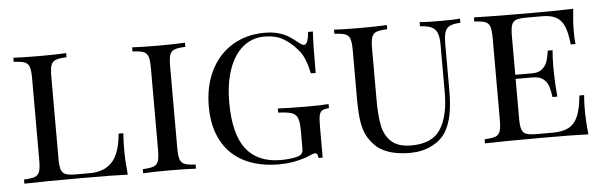

<svg xmlns="http://www.w3.org/2000/svg" viewBox="-44 -765 2906 923"><g transform="rotate(-5 1409.0 -304.0)"><path d="M215.3 -502V-106Q215.3 -68.4 221.4 -51.5Q227.5 -34.7 243.9 -28.8Q260.3 -22.9 296.4 -22.9H359.4Q428.7 -22.9 467 -63.7Q505.4 -104.5 513.7 -200.2H536.6Q533.7 -168.9 533.7 -118.2Q533.7 -65.4 540.5 0Q475.6 -2.9 321.3 -2.9Q136.7 -2.9 41.5 0V-20Q77.6 -21.5 94 -27.8Q110.4 -34.2 116.5 -51.3Q122.6 -68.4 122.6 -106V-502Q122.6 -539.6 116.5 -556.6Q110.4 -573.7 94 -580.1Q77.6 -586.4 41.5 -587.9V-607.9Q83 -605 169.4 -605Q250.5 -605 296.4 -607.9V-587.9Q260.3 -586.4 243.9 -580.1Q227.5 -573.7 221.4 -556.6Q215.3 -539.6 215.3 -502Z M788.6 -502V-106Q788.6 -68.4 794.7 -51.3Q800.8 -34.2 817.1 -27.8Q833.5 -21.5 869.6 -20V0Q823.7 -2.9 742.7 -2.9Q656.7 -2.9 614.7 0V-20Q650.9 -21.5 667.2 -27.8Q683.6 -34.2 689.7 -51.3Q695.8 -68.4 695.8 -106V-502Q695.8 -539.6 689.7 -556.6Q683.6 -573.7 667.2 -580.1Q650.9 -586.4 614.7 -587.9V-607.9Q656.2 -605 742.7 -605Q823.7 -605 869.6 -607.9V-587.9Q833.5 -586.4 817.1 -580.1Q800.8 -573.7 794.7 -556.6Q788.6 -539.6 788.6 -502Z M1418.9 -557.1Q1431.2 -547.4 1439 -547.4Q1458.5 -547.4 1463.9 -607.9H1486.8Q1482.9 -550.8 1482.9 -408.2H1460Q1451.7 -446.3 1440.4 -475.1Q1429.2 -503.9 1409.7 -525.9Q1376.5 -564 1340.3 -584Q1304.2 -604 1252.9 -604Q1192.9 -604 1148.7 -567.4Q1104.5 -530.8 1080.6 -462.9Q1056.6 -395 1056.6 -303.2Q1056.6 -149.9 1112.8 -77.9Q1168.9 -5.9 1279.8 -5.9Q1324.7 -5.9 1356.9 -14.2Q1374.5 -18.6 1381.1 -27.1Q1387.7 -35.6 1387.7 -51.8V-138.2Q1387.7 -179.7 1379.9 -199Q1372.1 -218.3 1351.6 -225.3Q1331.1 -232.4 1286.6 -233.9V-253.9Q1340.8 -251 1427.7 -251Q1495.6 -251 1531.7 -253.9V-233.9Q1508.8 -232.4 1498.5 -226.3Q1488.3 -220.2 1484.6 -203.1Q1481 -186 1481 -147.9V0H1460.9Q1459.5 -23.9 1445.8 -23.9Q1439 -23.9 1422.4 -16.6Q1405.8 -9.3 1401.9 -7.8Q1337.4 14.2 1271 14.2Q1171.4 14.2 1100.8 -22Q1030.3 -58.1 993.7 -127Q957 -195.8 957 -292Q957 -391.6 994.9 -466.6Q1032.7 -541.5 1100.3 -581.8Q1168 -622.1 1254.9 -622.1Q1293.9 -622.1 1322.8 -613.5Q1351.6 -605 1372.1 -591.8Q1392.6 -578.6 1418.9 -557.1Z M2115.7 -492.2V-271Q2115.7 -202.1 2106.4 -153.6Q2097.2 -105 2075.2 -68.8Q2051.3 -30.8 2005.4 -8.3Q1959.5 14.2 1901.9 14.2Q1799.3 14.2 1744.1 -29.8Q1714.4 -56.6 1698.5 -86.7Q1682.6 -116.7 1676.3 -158.9Q1669.9 -201.2 1669.9 -268.1V-502Q1669.9 -539.6 1663.8 -556.6Q1657.7 -573.7 1641.4 -580.1Q1625 -586.4 1588.9 -587.9V-607.9Q1631.3 -605 1716.8 -605Q1797.4 -605 1843.8 -607.9V-587.9Q1807.6 -586.4 1791.5 -580.1Q1775.4 -573.7 1769.3 -556.6Q1763.2 -539.6 1763.2 -502V-251Q1763.2 -176.8 1773.2 -128.4Q1783.2 -80.1 1815.7 -50.5Q1848.1 -21 1911.1 -21Q2011.7 -21 2052.2 -83.7Q2092.8 -146.5 2092.8 -259.8V-492.2Q2092.8 -528.8 2084.2 -548.8Q2075.7 -568.8 2056.4 -577.6Q2037.1 -586.4 2002 -587.9V-607.9Q2037.6 -605 2104 -605Q2164.1 -605 2196.8 -607.9V-587.9Q2162.1 -586.4 2145.3 -577.9Q2128.4 -569.3 2122.1 -549.8Q2115.7 -530.3 2115.7 -492.2Z M2763.2 0Q2698.2 -2.9 2543.9 -2.9Q2359.4 -2.9 2264.2 0V-20Q2300.3 -21.5 2316.7 -27.8Q2333 -34.2 2339.1 -51.3Q2345.2 -68.4 2345.2 -106V-502Q2345.2 -539.6 2339.1 -556.6Q2333 -573.7 2316.7 -580.1Q2300.3 -586.4 2264.2 -587.9V-607.9Q2359.4 -605 2543.9 -605Q2684.1 -605 2743.2 -607.9Q2736.3 -547.9 2736.3 -500Q2736.3 -460.9 2739.3 -438H2716.3Q2710.9 -493.7 2697.5 -525.4Q2684.1 -557.1 2658.9 -571Q2633.8 -585 2592.3 -585H2519Q2482.9 -585 2466.6 -579.3Q2450.2 -573.7 2444.1 -556.6Q2438 -539.6 2438 -502V-315.9H2521Q2552.7 -315.9 2570.1 -332.3Q2587.4 -348.6 2593.3 -368.4Q2599.1 -388.2 2604 -418H2627Q2623.5 -378.9 2623.5 -343.8L2624 -306.2Q2624 -266.1 2630.4 -193.8H2606.9Q2603 -224.6 2595.9 -246.1Q2588.9 -267.6 2571 -281.7Q2553.2 -295.9 2521 -295.9H2438V-106Q2438 -68.4 2444.1 -51.5Q2450.2 -34.7 2466.6 -28.8Q2482.9 -22.9 2519 -22.9H2592.3Q2641.6 -22.9 2670.9 -38.8Q2700.2 -54.7 2715.3 -90.6Q2730.5 -126.5 2736.3 -189.9H2759.3Q2756.3 -163.1 2756.3 -118.2Q2756.3 -65.4 2763.2 0Z"/></g></svg>

Font: Playfair Display SC
Style: Regular
Weight: 400
Designer: Claus Eggers Sørensen
Foundry: Claus Eggers Sørensen
Version: Version 1.004;PS 001.004;hotconv 1.0.70;makeotf.lib2.5.58329